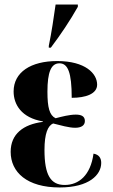

<svg xmlns="http://www.w3.org/2000/svg" viewBox="-20 -816 496 846"><path d="M195 -606H204C247 -663 288 -724 323 -786V-796H225C217 -739 207 -672 195 -614ZM243 10C373 10 426 -46 426 -98C426 -121 415 -135 392 -139C379 -43 327 -1 265 -1C203 -1 176 -45 176 -155C176 -228 191 -262 214 -272C246 -264 284 -253 311 -253C338 -253 354 -263 354 -283C354 -304 338 -311 314 -311C286 -311 252 -302 225 -295C198 -308 189 -342 189 -412C189 -498 205 -537 242 -537C279 -537 296 -497 296 -385C357 -385 408 -402 408 -443C408 -492 356 -547 232 -547C116 -547 40 -498 40 -413C40 -356 74 -297 169 -281V-279C83 -268 27 -226 27 -147C27 -57 99 10 243 10Z"/></svg>

Font: Noto Serif Display Condensed Extra
Style: Regular
Weight: 800
Width: 3
Designer: Monotype Design Team
Foundry: Monotype Imaging Inc.
Version: Version 1.900